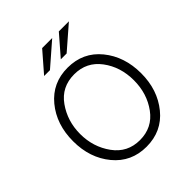

<svg xmlns="http://www.w3.org/2000/svg" viewBox="-207 -858 1001 1001"><g transform="rotate(-45 293.0 -357.5)"><path d="M42 -274.4Q42 -398.4 111.3 -482.4Q180.7 -566.4 293 -566.4Q406.2 -566.4 475.1 -481.9Q543.9 -397.5 543.9 -274.4Q543.9 -152.3 475.1 -67.9Q406.2 16.6 293 16.6Q180.7 16.6 111.3 -67.4Q42 -151.4 42 -274.4ZM94.7 -275.4Q94.7 -179.7 147.9 -106Q201.2 -32.2 293 -32.2Q384.8 -32.2 438 -105Q491.2 -177.7 491.2 -275.4Q491.2 -374 437.5 -445.8Q383.8 -517.6 293 -517.6Q199.2 -517.6 147 -443.8Q94.7 -370.1 94.7 -275.4ZM345.7 -732.4 218.8 -622.1H175.8L271.5 -732.4ZM468.8 -732.4 341.8 -622.1H298.8L394.5 -732.4Z"/></g></svg>

Font: Thabit
Style: Regular
Weight: 500
Designer: Regenerated by Nadim Shaikli
Foundry: MAK Alagha
Version: 0.01